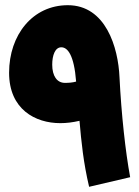

<svg xmlns="http://www.w3.org/2000/svg" viewBox="-20 -709 535 739"><path d="M323 10 481 -27C463 -124 447 -269 440 -411C435 -527 387 -689 241 -689C106 -689 15 -575 15 -429C15 -288 116 -235 212 -235C236 -235 260 -238 286 -244C293 -163 301 -83 323 10ZM181 -460C181 -496 192 -527 216 -527C240 -527 265 -498 273 -395C259 -391 244 -390 230 -390C199 -390 181 -417 181 -460Z"/></svg>

Font: Noto Sans Arabic ExtCond Blk
Style: Regular
Weight: 900
Width: 2
Designer: Monotype Design Team, Nadine Chahine, Nizar Qandah and Khaled Hosny
Foundry: Monotype Imaging Inc.
Version: Version 2.012